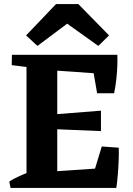

<svg xmlns="http://www.w3.org/2000/svg" viewBox="-20 -929 657 949"><path d="M32 0 26 -32Q48 -46 73.5 -57.5Q99 -69 125 -79L126 0ZM555 0 428 -24 483 -205 567 -199Q568 -171 566.5 -134.5Q565 -98 562 -62.5Q559 -27 555 0ZM151 -593 38 -607 39 -658H151ZM460 -468 432 -631 560 -658Q561 -639 560 -606.5Q559 -574 555 -537.5Q551 -501 544 -468ZM111 0V-658H263V0ZM479 -281 239 -291V-363L479 -382ZM545 -560 230 -582 155 -658H560ZM158 0 233 -81 546 -102 555 0ZM165 -702 109 -754 257 -909H367L519 -754L466 -702L312 -812Z"/></svg>

Font: Eczar SemiBold
Style: Regular
Weight: 600
Designer: Vaibhav Singh
Foundry: Rosetta Type Foundry
Version: Version 2.000